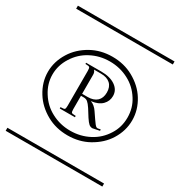

<svg xmlns="http://www.w3.org/2000/svg" viewBox="-177 -825 882 941"><g transform="rotate(30 264.5 -354.0)"><path d="M-8.8 -708H538.1V-690.9H-8.8ZM-8.8 -17.1H538.1V0H-8.8ZM382.8 -161.1Q330.1 -131.8 264.2 -131.8Q198.7 -131.8 146 -161.1Q89.8 -192.4 59.1 -242.2Q25.9 -295.4 25.9 -354Q25.9 -412.6 59.1 -465.8Q89.8 -515.6 146 -546.9Q198.7 -576.2 264.2 -576.2Q330.1 -576.2 382.8 -546.9Q439.9 -515.1 470.2 -465.8Q502.9 -413.1 502.9 -354Q502.9 -294.9 470.2 -242.2Q439.9 -192.9 382.8 -161.1ZM448.2 -255.9Q476.1 -299.3 476.1 -354Q476.1 -408.7 448.2 -452.1Q418.9 -499 371.1 -523.9Q322.3 -549.8 264.2 -549.8Q207 -549.8 158.2 -523.9Q110.4 -499 81.1 -452.1Q51.8 -406.2 51.8 -354Q51.8 -301.8 81.1 -255.9Q110.4 -209 158.2 -184.1Q207 -158.2 264.2 -158.2Q322.3 -158.2 371.1 -184.1Q418.9 -209 448.2 -255.9ZM216.8 -476.1V-475.1Q225.1 -466.8 225.1 -452.1V-344.2H255.9Q290 -344.2 308.6 -361.3Q327.1 -378.4 327.1 -410.2Q327.1 -441.9 308.6 -459Q290 -476.1 255.9 -476.1ZM166 -485.8H252Q301.8 -485.8 331.8 -465.1Q361.8 -444.3 361.8 -410.2Q361.8 -381.3 341.6 -360.6Q321.3 -339.8 282.2 -335V-333Q291.5 -331.1 302 -322Q312.5 -313 319.8 -301.8L342.8 -268.1Q360.8 -241.7 366.7 -238.3Q370.1 -235.8 374 -235.8H377L391.1 -238.8L392.1 -231Q356 -223.1 353 -223.1Q341.3 -223.1 332.8 -230.5Q324.2 -237.8 311 -257.8L285.2 -298.8Q272.5 -317.9 263.4 -325.4Q254.4 -333 240.2 -333H225.1V-257.8Q225.1 -242.2 228.8 -238.5Q232.4 -234.9 248 -234.9H252V-227.1H166V-234.9H169.9Q185.5 -234.9 189.2 -238.5Q192.9 -242.2 192.9 -257.8V-455.1Q192.9 -471.2 189.2 -475.1Q185.5 -479 169.9 -479H166Z"/></g></svg>

Font: FoglihtenFr02
Style: Regular
Weight: 500
Version: Version 0.68